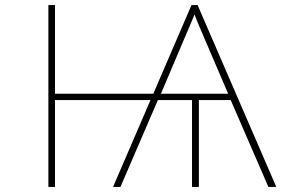

<svg xmlns="http://www.w3.org/2000/svg" viewBox="-20 -734 1167 754"><path d="M170 0H196V-341H571L424 0H453L600 -341H734V0H761V-341H886L1034 0H1065L756 -714H732L582 -366H196V-714H170ZM612 -366 699 -571C718 -616 732 -647 744 -677C755 -647 772 -609 788 -571L876 -366Z"/></svg>

Font: Noto Sans Mono SemiCondensed Thin
Style: Regular
Weight: 100
Width: 4
Designer: Monotype Design Team
Foundry: Monotype Imaging Inc.
Version: Version 2.014